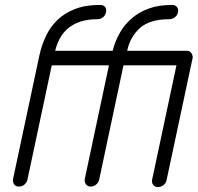

<svg xmlns="http://www.w3.org/2000/svg" viewBox="-20 -759 802 779"><path d="M140 -535Q149 -576 166.5 -613Q184 -650 213 -678Q242 -706 284.5 -722.5Q327 -739 386 -739Q400 -739 406.5 -730.5Q413 -722 410 -709Q408 -697 398 -689Q388 -681 374 -681Q335 -681 305.5 -671Q276 -661 255.5 -643.5Q235 -626 222.5 -602.5Q210 -579 204 -553H437Q447 -592 466 -625.5Q485 -659 514.5 -684.5Q544 -710 584 -724.5Q624 -739 678 -739Q691 -739 698 -730.5Q705 -722 702 -709Q700 -697 689.5 -689Q679 -681 666 -681Q588 -681 548 -645.5Q508 -610 496 -553H737Q747 -553 752 -548.5Q757 -544 760 -537L762 -528V-526L656 -29Q654 -17 644 -8.5Q634 0 620 0Q609 0 602 -8.5Q595 -17 597 -29L696 -494H481L383 -33Q381 -20 371 -11Q361 -2 347 -2Q336 -2 329 -11Q322 -20 324 -33L422 -494H190L92 -33Q90 -20 80 -11Q70 -2 56 -2Q44 -2 37.5 -11Q31 -20 33 -33Z"/></svg>

Font: VDS
Style: Thin Italic
Weight: 100
Width: 0
Designer: artmaker
Foundry: artmaker
Version: Version 1.000 2012 initial release